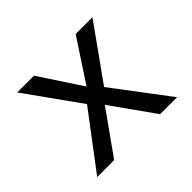

<svg xmlns="http://www.w3.org/2000/svg" viewBox="-168 -1048 1336 1336"><g transform="rotate(-45 500.0 -380.0)"><path d="M129.9 -785.2H294.9L500 -473.1L705.1 -785.2H870.1L584 -384.3L893.1 24.9H726.1L500 -293L273.9 24.9H106.9L416 -384.3Z"/></g></svg>

Font: BIZ UDGothic
Style: Bold
Weight: 700
Monospace: yes
Designer: TypeBank Co., Ltd.
Foundry: Morisawa Inc.
Version: Version 1.05